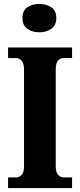

<svg xmlns="http://www.w3.org/2000/svg" viewBox="-20 -955 405 975"><path d="M21 0V-54H62Q77 -54 89.5 -66.5Q102 -79 102 -109V-601Q102 -634 89.5 -647Q77 -660 62 -660H21V-714H346V-660H303Q285 -660 274 -647Q263 -634 263 -600V-110Q263 -81 275 -67.5Q287 -54 303 -54H346V0ZM180 -791Q143 -791 118.5 -809Q94 -827 94 -863Q94 -901 118.5 -918Q143 -935 180 -935Q215 -935 240.5 -918Q266 -901 266 -863Q266 -827 240.5 -809Q215 -791 180 -791Z"/></svg>

Font: Noto Serif Lao Condensed ExtraBold
Style: Regular
Weight: 800
Width: 3
Designer: Monotype Design Team
Foundry: Monotype Imaging Inc.
Version: Version 2.003; ttfautohint (v1.8.4.7-5d5b)